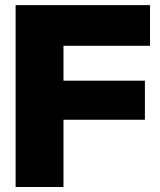

<svg xmlns="http://www.w3.org/2000/svg" viewBox="-20 -748 640 768"><path d="M42.5 0H233.9V-269H559.6V-425.3H233.9V-564.9H580.1V-727.5H42.5Z"/></svg>

Font: Raveo Display Display ExtraBold
Style: Regular
Weight: 800
Designer: Jakub Foglar, Rasmus Andersson (Inter)
Foundry: Jakubfoglar.com
Version: Version 1.100;Glyphs 3.2.3 (3260)